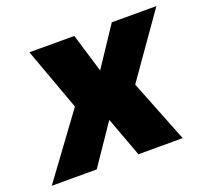

<svg xmlns="http://www.w3.org/2000/svg" viewBox="-132 -666 853 787"><g transform="rotate(-20 294.5 -272.5)"><path d="M264.2 -545.5 315.3 -376.4 427.6 -545.5H622.2L430.4 -272.7L538.4 0H345.2L281.2 -173.3L163.4 0H-32.7L167.6 -272.7L68.2 -545.5Z"/></g></svg>

Font: Inter UI Black
Style: Italic
Weight: 900
Italic angle: -9.39999°
Designer: Rasmus Andersson
Foundry: rsms
Version: 3.2;8d6f07862